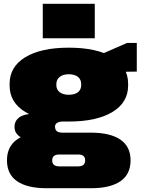

<svg xmlns="http://www.w3.org/2000/svg" viewBox="-20 -806 752 1019"><path d="M345 -161Q198 -161 114.5 -211.5Q31 -262 31 -352V-361Q31 -452 114.5 -502.5Q198 -553 345 -553Q493 -553 576.5 -502.5Q660 -452 660 -361V-352Q660 -262 576.5 -211.5Q493 -161 345 -161ZM227 193Q125 193 71 156Q17 119 17 45Q17 -27 68.5 -64.5Q120 -102 226 -102H462Q565 -102 619 -65Q673 -28 673 45Q673 119 619 156Q565 193 462 193ZM395 77Q432 77 432 45Q432 14 395 14H295Q257 14 257 45Q257 77 295 77ZM159 -61Q112 -61 84.5 -81Q57 -101 57 -132Q57 -165 83 -183.5Q109 -202 159 -202H345V-161H313Q294 -161 282.5 -153.5Q271 -146 272 -132Q273 -116 282.5 -109Q292 -102 313 -102H345V-61ZM345 -303Q376 -303 393.5 -316.5Q411 -330 411 -355V-359Q411 -384 393.5 -398Q376 -412 345 -412Q315 -412 297 -398Q279 -384 279 -359V-355Q279 -330 297 -316.5Q315 -303 345 -303ZM471 -498 654 -578H706V-426L471 -423ZM483 -786V-603H207V-786Z"/></svg>

Font: Pathway Extreme 28pt Black
Style: Regular
Weight: 900
Designer: Eduardo Rodriguez Tunni
Foundry: Eduardo Rodriguez Tunni
Version: Version 1.001;gftools[0.9.26]